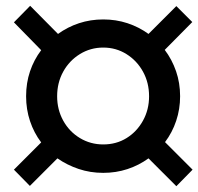

<svg xmlns="http://www.w3.org/2000/svg" viewBox="-20 -694 684 662"><path d="M83 -53 28 -109 122 -203Q97 -236 83.5 -276.5Q70 -317 70 -362Q70 -408 83.5 -448Q97 -488 122 -521L28 -617L84 -674L180 -577Q213 -601 252.5 -614Q292 -627 336 -627Q380 -627 419.5 -614Q459 -601 492 -577L588 -673L643 -618L548 -522Q573 -489 587 -448.5Q601 -408 601 -362Q601 -318 587.5 -277.5Q574 -237 549 -204L644 -109L588 -52L492 -148Q459 -124 419.5 -111Q380 -98 336 -98Q291 -98 251 -111.5Q211 -125 178 -148ZM336 -196Q381 -196 416.5 -218Q452 -240 473 -278Q494 -316 494 -362Q494 -409 473 -447Q452 -485 416 -507.5Q380 -530 336 -530Q292 -530 255.5 -507.5Q219 -485 198 -447Q177 -409 177 -362Q177 -316 198 -278Q219 -240 255.5 -218Q292 -196 336 -196Z"/></svg>

Font: Red Hat Mono Medium
Style: Italic
Weight: 500
Italic angle: -12°
Monospace: yes
Designer: Pentagram, MCKL
Foundry: Pentagram, MCKL
Version: Version 1.023; ttfautohint (v1.8.3)